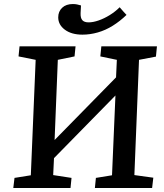

<svg xmlns="http://www.w3.org/2000/svg" viewBox="-20 -933 815 953"><path d="M553 -459 248 -148 244 -64 335 -50 330 0H46L52 -50L133 -63L157 -636L72 -653L77 -703H355L350 -653L267 -636L251 -238L556 -549L560 -636L478 -653L483 -703H759L754 -652L670 -636L647 -64L741 -51L735 0H451L456 -50L536 -63ZM389 -761Q335 -761 302 -785.5Q269 -810 269 -847Q269 -876 288.5 -894.5Q308 -913 342 -913Q353 -913 362.5 -911Q372 -909 382 -906L380 -868Q379 -844 388.5 -833Q398 -822 420 -822Q442 -822 469.5 -831.5Q497 -841 524.5 -858Q552 -875 574 -897Q574 -897 580 -890Q586 -883 594 -874Q602 -865 608 -859Q576 -828 540 -805.5Q504 -783 465.5 -772Q427 -761 389 -761Z"/></svg>

Font: Literata 18pt Medium
Style: Italic
Weight: 500
Italic angle: -2°
Designer: Latin by Veronika Burian and Jose Scaglione. Greek by Irene Vlachou. Cyrillic by Vera Evstafieva
Foundry: TypeTogether
Version: Version 3.103;gftools[0.9.29]